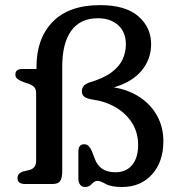

<svg xmlns="http://www.w3.org/2000/svg" viewBox="-20 -736 705 768"><path d="M633.5 -171.5Q633.5 -89 588.2 -38.5Q543 12 468 12Q425 12 402.8 -0.2Q380.5 -12.5 370.5 -12.5Q358.5 -13 347.5 -0.5Q336.5 12 320.5 12Q307.5 12 300.5 2.8Q293.5 -6.5 293.5 -21V-129.5Q293.5 -159 316.5 -159Q328 -159 335 -151.5Q342 -144 347 -132.5L359 -101.5Q378 -47 441.5 -47Q484.5 -47 508.5 -76Q532.5 -105 532.5 -155.5Q532.5 -206.5 507.8 -245Q483 -283.5 441.2 -307.5Q399.5 -331.5 348.5 -338Q324.5 -342.5 316 -350Q307.5 -357.5 307.5 -371Q307.5 -382 313.2 -390.2Q319 -398.5 335.5 -405.5Q394 -422.5 426 -446.5Q458 -470.5 470.8 -499.2Q483.5 -528 483.5 -558.5Q483.5 -607.5 452.8 -635.2Q422 -663 371.5 -663Q301 -663 265 -613Q229 -563 229 -471V-52Q229 -25.5 221.2 -12.8Q213.5 0 190.5 0H80.5Q50 0 50 -23.5Q50 -44.5 76 -51L95.5 -55.5Q124.5 -62 124.5 -92.5V-362Q124.5 -380 116.8 -387.8Q109 -395.5 94.5 -401L78.5 -406Q61.5 -412 51.5 -419Q41.5 -426 41.5 -437.5Q41.5 -460 68.5 -460H126V-468Q126 -583 191.2 -649.2Q256.5 -715.5 380.5 -715.5Q482 -715.5 533.2 -671Q584.5 -626.5 584.5 -559.5Q584.5 -499 546 -453Q507.5 -407 435 -386.5Q494 -377 538.8 -347.5Q583.5 -318 608.5 -272.8Q633.5 -227.5 633.5 -171.5Z"/></svg>

Font: Fraunces 9pt SuperSoft
Style: Regular
Weight: 400
Version: Version 1.000;[b76b70a41]